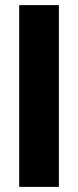

<svg xmlns="http://www.w3.org/2000/svg" viewBox="-20 -730 305 750"><path d="M55 0V-710H210V0Z"/></svg>

Font: Bricolage Grotesque SemiCondensed ExtraBold
Style: Regular
Weight: 800
Width: 4
Designer: Mathieu Triay
Foundry: Atelier Triay
Version: Version 1.001;gftools[0.9.33.dev8+g029e19f]